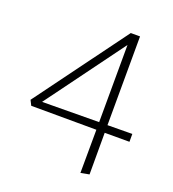

<svg xmlns="http://www.w3.org/2000/svg" viewBox="-115 -550 701 780"><g transform="rotate(20 236.0 -160.0)"><path d="M464 -79V-45H357V135L320 142L321 -45L39 -46L28 -68L318 -462H358L357 -78ZM75 -76 321 -78 322 -412Z"/></g></svg>

Font: EauTestSC Light
Style: Regular
Weight: 300
Designer: Christian Thalmann (Catharsis Fonts)
Version: Version 0.001;PS 000.001;hotconv 1.0.88;makeotf.lib2.5.64775